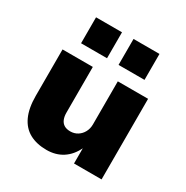

<svg xmlns="http://www.w3.org/2000/svg" viewBox="-172 -886 1004 1038"><g transform="rotate(30 330.0 -366.5)"><path d="M258 11Q196 11 152 -13Q108 -37 85 -87Q62 -137 62 -213V-503H251V-218Q251 -193 258.5 -175.5Q266 -158 281 -149Q296 -140 319 -140Q344 -140 364 -152.5Q384 -165 395.5 -186.5Q407 -208 407 -234V-503H596V0H424V-97H425Q400 -44 357.5 -16.5Q315 11 258 11ZM366 -582V-744H528V-582ZM132 -582V-744H294V-582Z"/></g></svg>

Font: Nunito Sans 8pt Black
Style: Regular
Weight: 900
Version: Version 3.101;gftools[0.9.27]